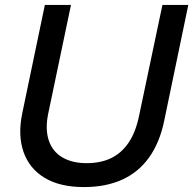

<svg xmlns="http://www.w3.org/2000/svg" viewBox="-20 -749 784 779"><path d="M321 10Q223 10 161 -27.5Q99 -65 75.5 -132.5Q52 -200 70 -288L162 -729H268L175 -285Q163 -224 178 -179Q193 -134 233 -110.5Q273 -87 331 -87Q388 -87 430 -107Q472 -127 501 -169Q530 -211 544 -278L639 -729H744L646 -258Q628 -171 585.5 -111Q543 -51 476.5 -20.5Q410 10 321 10Z"/></svg>

Font: Mona Sans ExtraLight Medium
Style: Italic
Weight: 500
Italic angle: -11.6951°
Version: Version 2.000